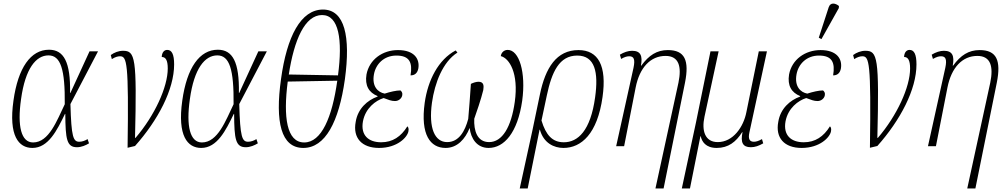

<svg xmlns="http://www.w3.org/2000/svg" viewBox="-20 -826 5673 1085"><path d="M163 10C253 10 302 -89 347 -182H349C350 -40 357 6 415 6C440 6 465 -5 483 -16L475 -40C461 -31 444 -25 428 -25C394 -25 383 -51 378 -238L534 -536H486L378 -301H376C379 -475 341 -545 257 -545C154 -545 82 -444 56 -257C28 -59 85 10 163 10ZM167 -21C100 -21 77 -112 99 -266C123 -440 184 -513 254 -513C323 -513 348 -434 346 -237C302 -146 257 -21 167 -21Z M606 -515 612 -492C631 -504 646 -508 658 -508C697 -508 708 -476 701 9L743 -1C873 -147 964 -320 964 -462C964 -519 951 -544 925 -544C907 -544 895 -529 894 -504C916 -504 928 -486 928 -439C928 -334 854 -173 746 -47H743C754 -503 744 -539 675 -539C650 -539 625 -529 606 -515Z M1117 10C1207 10 1256 -89 1301 -182H1303C1304 -40 1311 6 1369 6C1394 6 1419 -5 1437 -16L1429 -40C1415 -31 1398 -25 1382 -25C1348 -25 1337 -51 1332 -238L1488 -536H1440L1332 -301H1330C1333 -475 1295 -545 1211 -545C1108 -545 1036 -444 1010 -257C982 -59 1039 10 1117 10ZM1121 -21C1054 -21 1031 -112 1053 -266C1077 -440 1138 -513 1208 -513C1277 -513 1302 -434 1300 -237C1256 -146 1211 -21 1121 -21Z M1694 10C1818 10 1895 -137 1929 -378C1962 -620 1928 -772 1805 -772C1680 -772 1601 -620 1568 -379C1534 -137 1568 10 1694 10ZM1890 -400 1612 -405C1642 -601 1703 -741 1800 -741C1895 -741 1917 -602 1890 -400ZM1699 -21C1600 -21 1580 -164 1606 -365L1886 -370C1857 -163 1797 -21 1699 -21Z M2122 10C2225 10 2282 -50 2288 -84C2291 -100 2287 -108 2282 -112C2246 -54 2199 -22 2134 -22C2062 -22 2017 -62 2031 -140C2045 -215 2103 -258 2148 -272C2175 -262 2191 -255 2212 -255C2233 -255 2250 -270 2253 -287C2256 -301 2250 -309 2243 -315C2219 -315 2185 -307 2154 -297C2116 -304 2081 -337 2093 -405C2103 -463 2149 -512 2220 -512C2295 -512 2312 -472 2300 -400C2325 -400 2339 -414 2344 -439C2353 -493 2321 -543 2229 -543C2142 -543 2067 -490 2051 -405C2041 -343 2064 -303 2114 -283L2113 -280C2057 -260 2002 -213 1990 -137C1973 -47 2024 10 2122 10Z M2380 -245C2355 -64 2412 10 2498 10C2564 10 2609 -40 2634 -103C2641 -43 2675 10 2741 10C2829 10 2905 -76 2931 -257C2953 -417 2914 -544 2849 -544C2829 -544 2813 -530 2810 -509C2858 -497 2912 -413 2889 -250C2869 -107 2818 -23 2744 -23C2676 -23 2657 -88 2660 -155C2670 -182 2700 -270 2711 -317C2715 -342 2714 -364 2684 -364C2670 -364 2653 -358 2641 -352C2637 -285 2631 -216 2626 -154C2608 -86 2574 -23 2507 -23C2437 -23 2401 -101 2421 -246C2437 -358 2482 -476 2565 -529L2555 -541C2457 -489 2398 -373 2380 -245Z M3031 -292 2988 -86 2917 239H2962L3029 -93H3031C3052 -17 3111 10 3164 10C3265 10 3356 -70 3385 -278C3410 -454 3361 -543 3249 -543C3125 -543 3062 -443 3031 -292ZM3166 -22C3102 -22 3065 -62 3040 -145L3070 -286C3098 -419 3140 -512 3242 -512C3342 -512 3363 -418 3343 -276C3317 -87 3246 -22 3166 -22Z M3684 239H3730L3851 -359C3876 -485 3850 -543 3754 -543C3692 -543 3647 -514 3604 -455H3602C3612 -510 3601 -539 3552 -539C3530 -539 3506 -531 3483 -517L3490 -493C3511 -505 3524 -508 3536 -508C3562 -508 3570 -491 3560 -443L3462 0H3507L3572 -331C3594 -444 3656 -510 3741 -510C3816 -510 3833 -451 3814 -359Z M3833 239H3879L3938 -56H3940C3946 -26 3968 10 4030 10C4096 10 4139 -24 4174 -79H4176C4164 -21 4177 6 4223 6C4246 6 4269 -2 4293 -16L4286 -40C4265 -28 4251 -25 4240 -25C4215 -25 4207 -42 4215 -78L4314 -536H4268L4198 -193C4182 -109 4123 -23 4036 -23C3964 -23 3944 -87 3961 -166L4041 -536H3995L3913 -134Z M4622 -605 4720 -780 4721 -792C4702 -808 4673 -815 4663 -785L4607 -613ZM4510 10C4613 10 4670 -50 4676 -84C4679 -100 4675 -108 4670 -112C4634 -54 4587 -22 4522 -22C4450 -22 4405 -62 4419 -140C4433 -215 4491 -258 4536 -272C4563 -262 4579 -255 4600 -255C4621 -255 4638 -270 4641 -287C4644 -301 4638 -309 4631 -315C4607 -315 4573 -307 4542 -297C4504 -304 4469 -337 4481 -405C4491 -463 4537 -512 4608 -512C4683 -512 4700 -472 4688 -400C4713 -400 4727 -414 4732 -439C4741 -493 4709 -543 4617 -543C4530 -543 4455 -490 4439 -405C4429 -343 4452 -303 4502 -283L4501 -280C4445 -260 4390 -213 4378 -137C4361 -47 4412 10 4510 10Z M4801 -515 4807 -492C4826 -504 4841 -508 4853 -508C4892 -508 4903 -476 4896 9L4938 -1C5068 -147 5159 -320 5159 -462C5159 -519 5146 -544 5120 -544C5102 -544 5090 -529 5089 -504C5111 -504 5123 -486 5123 -439C5123 -334 5049 -173 4941 -47H4938C4949 -503 4939 -539 4870 -539C4845 -539 4820 -529 4801 -515Z M5446 239H5492L5613 -359C5638 -485 5612 -543 5516 -543C5454 -543 5409 -514 5366 -455H5364C5374 -510 5363 -539 5314 -539C5292 -539 5268 -531 5245 -517L5252 -493C5273 -505 5286 -508 5298 -508C5324 -508 5332 -491 5322 -443L5224 0H5269L5334 -331C5356 -444 5418 -510 5503 -510C5578 -510 5595 -451 5576 -359Z"/></svg>

Font: Noto Serif Condensed ExtraLight
Style: Italic
Weight: 200
Width: 3
Italic angle: -12°
Designer: Monotype Design Team
Foundry: Monotype Imaging Inc.
Version: Version 2.013